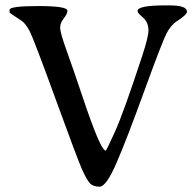

<svg xmlns="http://www.w3.org/2000/svg" viewBox="-20 -701 735 723"><path d="M60.1 -623.5Q16.1 -652.3 16.1 -653.8V-664.1Q16.1 -678.2 125 -678.2Q233.9 -678.2 233.9 -660.6Q233.9 -648.9 220.2 -631.8Q206.5 -614.7 206.5 -596.4Q206.5 -578.1 230.7 -511Q254.9 -443.8 289.1 -341.8Q358.4 -133.8 377.9 -133.8Q380.9 -133.8 413.6 -206.5Q446.3 -279.3 515.6 -490.7Q539.1 -562 539.1 -587.2Q539.1 -612.3 523.9 -629.9L507.3 -645Q498 -653.8 498 -659.7Q498 -680.7 602.1 -680.7H618.7Q684.1 -680.7 684.1 -657.2Q684.1 -645.5 646 -621.1Q623 -606.4 606.4 -573.7Q589.8 -541 523.4 -358.4Q457 -175.8 418.5 -86.9Q379.9 2 355 2Q330.1 2 317.9 -11.7Q305.7 -25.4 288.3 -64.5Q271 -103.5 189.2 -328.4Q107.4 -553.2 92 -583Q76.7 -612.8 60.1 -623.5Z"/></svg>

Font: Averia Serif Libre Light
Style: Regular
Weight: 300
Version: Version 1.002